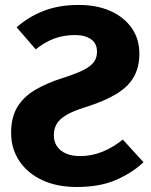

<svg xmlns="http://www.w3.org/2000/svg" viewBox="-20 -730 603 767"><path d="M294.9 -710.3Q366.7 -710.3 421.2 -686Q475.7 -661.7 506.3 -617.9Q536.8 -574.2 536.8 -514.9Q536.8 -462.2 514.6 -422.8Q492.3 -383.4 444.6 -354.5Q397 -325.6 321.6 -302.1Q271.7 -286.6 244.2 -270Q216.7 -253.4 205.9 -233.8Q195 -214.3 195 -190Q195 -164.1 207.8 -145.3Q220.6 -126.6 244.2 -116.5Q267.8 -106.5 298.9 -106.5Q347.3 -106.5 390.5 -124.3Q433.6 -142.2 470.6 -172.6L553.1 -82Q510.1 -40.6 444.9 -11.8Q379.6 17 286.6 17Q207.1 17 148.2 -10.7Q89.3 -38.4 56.9 -87.4Q24.4 -136.5 24.4 -199.3Q24.4 -260.6 48.7 -301.5Q73 -342.5 119.2 -370.1Q165.3 -397.7 230.3 -418.4Q284.5 -435.5 314 -450.6Q343.5 -465.7 355.5 -482.9Q367.5 -500.1 367.5 -523Q367.5 -556.6 343.6 -573.3Q319.8 -590 279.7 -590Q234.4 -590 196.8 -576Q159.2 -562 122.7 -532.9L46.4 -621Q95.9 -664.4 156.5 -687.3Q217 -710.3 294.9 -710.3Z"/></svg>

Font: Fira Sans Variable
Style: Regular
Weight: 400
Designer: Carrois Corporate & Edenspiekermann AG
Foundry: Carrois Corporate GbR & Edenspiekermann AG
Version: Version 4.202